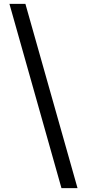

<svg xmlns="http://www.w3.org/2000/svg" viewBox="-20 -801 465 998"><path d="M383 177H299.5L29 -781H112Z"/></svg>

Font: Merriweather 24pt SemiCondensed
Style: Regular
Weight: 400
Width: 4
Designer: Eben Sorkin
Foundry: Eben Sorkin
Version: Version 2.100